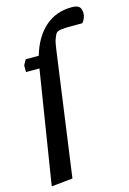

<svg xmlns="http://www.w3.org/2000/svg" viewBox="-133 -775 687 1020"><g transform="rotate(-15 210.5 -265.0)"><path d="M20 181 119 -441H45V-478L61 -507H133Q160 -602 220 -656.5Q280 -711 369 -711Q397 -711 409 -700Q421 -689 421 -663Q421 -650 415 -636.5Q409 -623 401 -614H333Q304 -614 285 -611.5Q266 -609 259 -602Q252 -595 244 -573.5Q236 -552 232 -519L137 169Z"/></g></svg>

Font: Faustina SemiBold
Style: Italic
Weight: 600
Italic angle: -8°
Designer: Alfonso Garcia
Foundry: http://www.omnibus-type.com
Version: Version 1.200